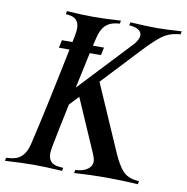

<svg xmlns="http://www.w3.org/2000/svg" viewBox="-81 -811 865 889"><g transform="rotate(10 351.0 -366.0)"><path d="M135.3 -4.9Q82.5 -4.9 0 0L2.9 -14.6L24.4 -16.6Q57.1 -19.5 77.1 -39.6Q97.2 -59.6 106.4 -100.1Q141.1 -245.6 205.1 -559.1H155.3L163.1 -595.7H212.4Q216.8 -616.2 219.7 -632.3Q222.7 -648.4 222.7 -661.6Q222.7 -711.4 172.9 -716.3L159.7 -717.8L162.6 -732.4Q236.3 -727.5 288.6 -727.5Q341.3 -727.5 416.5 -732.4L413.6 -717.8L399.4 -716.3Q365.7 -712.4 346.2 -692.6Q326.7 -672.9 317.4 -632.3Q313.5 -616.2 308.6 -595.7H360.8L353 -559.1H300.3Q286.1 -494.6 264.2 -390.6L491.2 -632.3Q516.6 -659.2 516.6 -681.2Q516.6 -695.3 503.7 -704.6Q490.7 -713.9 471.2 -716.3L458 -717.8L460.9 -732.4Q534.7 -727.5 585.9 -727.5Q627 -727.5 702.1 -732.4L699.2 -717.8L685.1 -716.3Q644.5 -711.9 612.5 -688Q580.6 -664.1 526.4 -606L367.7 -436.5L502.9 -126.5Q527.8 -69.8 550.8 -45.2Q573.7 -20.5 614.7 -16.1L627.9 -14.6L625 0Q551.3 -4.9 475.6 -4.9Q400.4 -4.9 325.2 0L328.1 -14.6L342.3 -16.1Q368.7 -19 387 -32.7Q405.3 -46.4 405.3 -66.9Q405.3 -80.6 397 -100.1L287.6 -351.6L246.6 -308.1Q216.8 -168 204.1 -100.1Q200.7 -80.6 200.7 -70.3Q200.7 -21 251 -16.6L271.5 -14.6L268.6 0Q187.5 -4.9 135.3 -4.9Z"/></g></svg>

Font: Flanker
Style: Italic
Weight: 400
Italic angle: -12°
Designer: Flanker
Version: Version 2.027